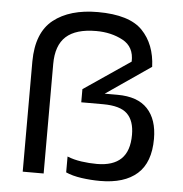

<svg xmlns="http://www.w3.org/2000/svg" viewBox="-50 -716 740 775"><g transform="rotate(5 320.0 -329.0)"><path d="M383.9 10.1Q346.3 10.1 308.5 4.8Q270.6 -0.6 244.4 -12.4V-76.7Q270.3 -66.1 302.1 -61.6Q333.9 -57.1 364.6 -57.1Q430 -57.1 462.9 -88.8Q495.9 -120.5 495.9 -186.7Q495.9 -243.4 467 -271.5Q438.2 -299.5 368.6 -299.5H280.4V-352.8L468.9 -480.9Q470.9 -540.8 423.8 -566.1Q376.7 -591.4 315.9 -591.4Q233.5 -591.4 193.8 -555.3Q154.2 -519.3 154.2 -443.7V0H69.4V-447Q70.2 -563.8 136.2 -616Q202.2 -668.2 315.9 -668.2Q443.7 -668 496.7 -613.1Q549.6 -558.3 553.1 -467.1L371.6 -342.4H423.8Q505 -342.4 545.3 -299.6Q585.7 -256.8 585.7 -178Q585.7 -82.3 533.7 -36.1Q481.7 10.1 383.9 10.1Z"/></g></svg>

Font: Arad-FD-VF Thin
Style: Regular
Weight: 100
Designer: Mohammad Darvishi
Version: Version 1.010;September 21, 2024;FontCreator 15.0.0.2992 64-